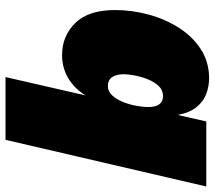

<svg xmlns="http://www.w3.org/2000/svg" viewBox="-60 -490 760 679"><g transform="rotate(90 319.5 -150.0)"><path d="M252 210 317 -73Q292 -33 255.5 -11.5Q219 10 174 10Q107 10 61 -36.5Q15 -83 15 -178Q15 -237 31 -296Q47 -355 78 -403.5Q109 -452 154 -481Q199 -510 257 -510Q283 -510 310 -500.5Q337 -491 357.5 -466.5Q378 -442 386 -399L409 -500H639L474 210ZM284 -152Q302 -152 316 -166.5Q330 -181 339.5 -204Q349 -227 353.5 -251.5Q358 -276 358 -295Q358 -347 319 -347Q298 -347 283.5 -331.5Q269 -316 260 -293.5Q251 -271 246.5 -247.5Q242 -224 242 -209Q242 -183 252 -167.5Q262 -152 284 -152Z"/></g></svg>

Font: Work Sans Black
Style: Italic
Weight: 900
Italic angle: -13°
Designer: Wei Huang
Foundry: Wei Huang
Version: Version 2.009; ttfautohint (v1.8.3)